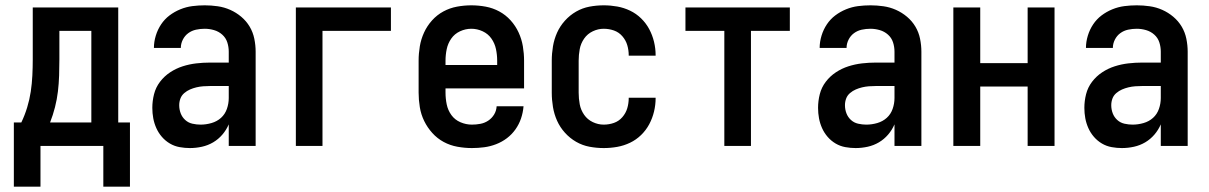

<svg xmlns="http://www.w3.org/2000/svg" viewBox="-20 -548 4540 721"><path d="M368 153V0H132V153H32V-88H60Q73 -115 82 -144.5Q91 -174 95.5 -204Q100 -234 101.5 -264.5Q103 -295 103 -325V-520H424V-88H468V153ZM323 -88V-432H203V-325Q203 -295 202 -264.5Q201 -234 197.5 -204.5Q194 -175 186.5 -145.5Q179 -116 168 -88Z M693 8Q674 8 654.5 4.5Q635 1 618 -9Q601 -19 588 -34Q575 -49 567 -67Q559 -85 555.5 -104Q552 -123 552 -143Q552 -169 558.5 -194.5Q565 -220 581 -241Q597 -262 619 -276.5Q641 -291 666 -299Q691 -307 717 -310Q743 -313 769 -313H839V-354Q839 -372 833.5 -389Q828 -406 814.5 -418Q801 -430 783.5 -435Q766 -440 749 -440Q732 -440 716 -436.5Q700 -433 687 -423.5Q674 -414 666.5 -399Q659 -384 659 -368H558Q558 -391 565 -414Q572 -437 585 -456.5Q598 -476 616.5 -490Q635 -504 657 -513Q679 -522 702 -525Q725 -528 749 -528Q773 -528 797.5 -524.5Q822 -521 844.5 -511Q867 -501 886 -485Q905 -469 917.5 -448Q930 -427 935 -402.5Q940 -378 940 -354V0H839V-81Q830 -60 815 -42.5Q800 -25 780.5 -13.5Q761 -2 738.5 3Q716 8 693 8ZM733 -80Q754 -80 774.5 -86Q795 -92 810 -105.5Q825 -119 832 -139Q839 -159 839 -180V-225H769Q756 -225 743 -224Q730 -223 717.5 -220Q705 -217 693.5 -212Q682 -207 672 -198.5Q662 -190 657.5 -178Q653 -166 653 -153Q653 -137 658.5 -122.5Q664 -108 675.5 -97.5Q687 -87 702.5 -83.5Q718 -80 733 -80Z M1091 0V-520H1448V-432H1191V0Z M1752 8Q1725 8 1697.5 3Q1670 -2 1646 -15Q1622 -28 1603.5 -48.5Q1585 -69 1573 -93.5Q1561 -118 1556.5 -145.5Q1552 -173 1552 -200V-320Q1552 -347 1556.5 -374Q1561 -401 1572.5 -426Q1584 -451 1602.5 -471.5Q1621 -492 1645 -505Q1669 -518 1696 -523Q1723 -528 1750 -528Q1777 -528 1804 -523Q1831 -518 1855 -505Q1879 -492 1897.5 -471.5Q1916 -451 1927.5 -426Q1939 -401 1943.5 -374Q1948 -347 1948 -320V-216H1653V-200Q1653 -178 1657.5 -156Q1662 -134 1675 -116Q1688 -98 1709 -89Q1730 -80 1752 -80Q1768 -80 1784 -83Q1800 -86 1813.5 -95Q1827 -104 1835.5 -118Q1844 -132 1845 -149H1946Q1944 -125 1936.5 -103Q1929 -81 1915.5 -62Q1902 -43 1883.5 -29Q1865 -15 1843 -6.5Q1821 2 1798 5Q1775 8 1752 8ZM1847 -304V-320Q1847 -342 1842.5 -363.5Q1838 -385 1825.5 -403Q1813 -421 1792.5 -430.5Q1772 -440 1750 -440Q1728 -440 1707.5 -430.5Q1687 -421 1674.5 -403Q1662 -385 1657.5 -363.5Q1653 -342 1653 -320V-304Z M2247 8Q2220 8 2193.5 3Q2167 -2 2143.5 -15.5Q2120 -29 2101.5 -49.5Q2083 -70 2072 -94.5Q2061 -119 2056.5 -146Q2052 -173 2052 -200V-320Q2052 -347 2056.5 -374Q2061 -401 2072 -425.5Q2083 -450 2101.5 -470.5Q2120 -491 2143.5 -504.5Q2167 -518 2193.5 -523Q2220 -528 2247 -528Q2273 -528 2298 -523.5Q2323 -519 2346 -508Q2369 -497 2387.5 -479Q2406 -461 2418 -438.5Q2430 -416 2436 -391Q2442 -366 2442 -341V-339H2341V-340Q2341 -360 2335.5 -378.5Q2330 -397 2317 -412Q2304 -427 2285.5 -433.5Q2267 -440 2247 -440Q2226 -440 2206 -430.5Q2186 -421 2173.5 -403Q2161 -385 2157 -363.5Q2153 -342 2153 -320V-200Q2153 -178 2157 -156.5Q2161 -135 2173.5 -117Q2186 -99 2206 -89.5Q2226 -80 2247 -80Q2267 -80 2285.5 -86.5Q2304 -93 2317 -108Q2330 -123 2335.5 -141.5Q2341 -160 2341 -180V-181H2442V-179Q2442 -154 2436 -129Q2430 -104 2418 -81.5Q2406 -59 2387.5 -41Q2369 -23 2346 -12Q2323 -1 2298 3.5Q2273 8 2247 8Z M2700 0V-432H2554V-520H2946V-432H2800V0Z M3193 8Q3174 8 3154.5 4.5Q3135 1 3118 -9Q3101 -19 3088 -34Q3075 -49 3067 -67Q3059 -85 3055.5 -104Q3052 -123 3052 -143Q3052 -169 3058.5 -194.5Q3065 -220 3081 -241Q3097 -262 3119 -276.5Q3141 -291 3166 -299Q3191 -307 3217 -310Q3243 -313 3269 -313H3339V-354Q3339 -372 3333.5 -389Q3328 -406 3314.5 -418Q3301 -430 3283.5 -435Q3266 -440 3249 -440Q3232 -440 3216 -436.5Q3200 -433 3187 -423.5Q3174 -414 3166.5 -399Q3159 -384 3159 -368H3058Q3058 -391 3065 -414Q3072 -437 3085 -456.5Q3098 -476 3116.5 -490Q3135 -504 3157 -513Q3179 -522 3202 -525Q3225 -528 3249 -528Q3273 -528 3297.5 -524.5Q3322 -521 3344.5 -511Q3367 -501 3386 -485Q3405 -469 3417.5 -448Q3430 -427 3435 -402.5Q3440 -378 3440 -354V0H3339V-81Q3330 -60 3315 -42.5Q3300 -25 3280.5 -13.5Q3261 -2 3238.5 3Q3216 8 3193 8ZM3233 -80Q3254 -80 3274.5 -86Q3295 -92 3310 -105.5Q3325 -119 3332 -139Q3339 -159 3339 -180V-225H3269Q3256 -225 3243 -224Q3230 -223 3217.5 -220Q3205 -217 3193.5 -212Q3182 -207 3172 -198.5Q3162 -190 3157.5 -178Q3153 -166 3153 -153Q3153 -137 3158.5 -122.5Q3164 -108 3175.5 -97.5Q3187 -87 3202.5 -83.5Q3218 -80 3233 -80Z M3560 0V-520H3661V-311H3839V-520H3940V0H3839V-223H3661V0Z M4193 8Q4174 8 4154.5 4.5Q4135 1 4118 -9Q4101 -19 4088 -34Q4075 -49 4067 -67Q4059 -85 4055.5 -104Q4052 -123 4052 -143Q4052 -169 4058.5 -194.5Q4065 -220 4081 -241Q4097 -262 4119 -276.5Q4141 -291 4166 -299Q4191 -307 4217 -310Q4243 -313 4269 -313H4339V-354Q4339 -372 4333.5 -389Q4328 -406 4314.5 -418Q4301 -430 4283.5 -435Q4266 -440 4249 -440Q4232 -440 4216 -436.5Q4200 -433 4187 -423.5Q4174 -414 4166.5 -399Q4159 -384 4159 -368H4058Q4058 -391 4065 -414Q4072 -437 4085 -456.5Q4098 -476 4116.5 -490Q4135 -504 4157 -513Q4179 -522 4202 -525Q4225 -528 4249 -528Q4273 -528 4297.5 -524.5Q4322 -521 4344.5 -511Q4367 -501 4386 -485Q4405 -469 4417.5 -448Q4430 -427 4435 -402.5Q4440 -378 4440 -354V0H4339V-81Q4330 -60 4315 -42.5Q4300 -25 4280.5 -13.5Q4261 -2 4238.5 3Q4216 8 4193 8ZM4233 -80Q4254 -80 4274.5 -86Q4295 -92 4310 -105.5Q4325 -119 4332 -139Q4339 -159 4339 -180V-225H4269Q4256 -225 4243 -224Q4230 -223 4217.5 -220Q4205 -217 4193.5 -212Q4182 -207 4172 -198.5Q4162 -190 4157.5 -178Q4153 -166 4153 -153Q4153 -137 4158.5 -122.5Q4164 -108 4175.5 -97.5Q4187 -87 4202.5 -83.5Q4218 -80 4233 -80Z"/></svg>

Font: Iosevka Custom Semibold
Style: Regular
Weight: 600
Designer: Belleve Invis
Foundry: Belleve Invis
Version: Version 27.0.2; ttfautohint (v1.8.4)